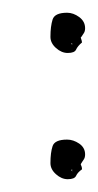

<svg xmlns="http://www.w3.org/2000/svg" viewBox="-20 -316 154 303"><path d="M114.3 -271.5Q114.3 -266.6 112.3 -263.7Q110.4 -260.7 108.4 -257.8L107.4 -256.8Q109.4 -251 109.4 -249Q102.5 -243.2 100.1 -237.8Q97.7 -232.4 86.9 -232.4Q77.1 -232.4 68.4 -240.2Q59.6 -248 59.6 -257.8Q59.6 -274.4 63 -285.2Q66.4 -295.9 85.9 -295.9Q95.7 -295.9 105 -289.1Q114.3 -282.2 114.3 -271.5ZM114.3 -72.3Q114.3 -67.4 112.3 -64.5Q110.4 -61.5 108.4 -58.6L107.4 -56.6Q109.4 -52.7 109.4 -48.8Q102.5 -43.9 100.1 -38.6Q97.7 -33.2 86.9 -33.2Q77.1 -33.2 68.4 -41Q59.6 -48.8 59.6 -58.6Q59.6 -75.2 63 -85.4Q66.4 -95.7 85.9 -95.7Q95.7 -95.7 105 -89.4Q114.3 -83 114.3 -72.3ZM93.8 -245.1V-248Q92.8 -248 92.8 -247.1ZM93.8 -44.9V-48.8L92.8 -47.9Q92.8 -46.9 93.3 -46.4Q93.8 -45.9 93.8 -44.9Z"/></svg>

Font: Calligraffitti
Style: Regular
Weight: 400
Designer: Dathan Boardman
Foundry: Open Window
Version: Version 1.002